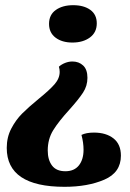

<svg xmlns="http://www.w3.org/2000/svg" viewBox="-20 -550 501 740"><path d="M169 -458Q169 -493 195 -511.5Q221 -530 262 -530Q303 -530 328 -512Q353 -494 353 -460Q353 -425 326.5 -405.5Q300 -386 259 -386Q219 -386 194 -405Q169 -424 169 -458ZM6 20Q6 -21 23.5 -54.5Q41 -88 65.5 -112.5Q90 -137 129 -169Q171 -203 190.5 -225.5Q210 -248 210 -273Q210 -283 207 -293Q217 -302 231 -307.5Q245 -313 259 -313Q284 -313 300.5 -297.5Q317 -282 317 -250Q317 -219 300 -193Q283 -167 248 -128Q206 -82 185 -48Q164 -14 164 30Q164 66 180.5 88Q197 110 232 110Q266 110 284 87.5Q302 65 302 27Q302 0 294 -30Q312 -39 342 -39Q389 -39 417.5 -16.5Q446 6 446 50Q446 115 382 142.5Q318 170 229 170Q6 170 6 20Z"/></svg>

Font: Sansita
Style: Bold
Weight: 700
Designer: Pablo Cosgaya
Foundry: Omnibus-Type
Version: Version 1.006